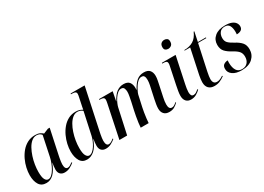

<svg xmlns="http://www.w3.org/2000/svg" viewBox="-14 -1503 3097 2256"><g transform="rotate(-30 1534.5 -375.0)"><path d="M157 10Q91 10 60.5 -39Q30 -88 30 -167Q30 -213 41.5 -265Q53 -317 76.5 -367Q100 -417 134.5 -457.5Q169 -498 215 -522Q261 -546 319 -546Q357 -546 381 -535Q405 -524 422 -508L488 -535H513L442 -202Q439 -189 435 -167Q431 -145 428 -123Q425 -101 425 -86Q425 -21 463 -21Q479 -21 495.5 -30.5Q512 -40 531 -55L537 -47Q515 -27 480.5 -8.5Q446 10 406 10Q368 10 346.5 -12Q325 -34 325 -75Q325 -98 328 -118Q331 -138 335 -162H333Q299 -74 256 -32Q213 10 157 10ZM198 -17Q221 -17 244 -37.5Q267 -58 286.5 -91Q306 -124 321 -162.5Q336 -201 343 -236L399 -503Q388 -519 370.5 -527Q353 -535 332 -535Q295 -535 264.5 -509.5Q234 -484 210.5 -441.5Q187 -399 170.5 -348.5Q154 -298 146 -246.5Q138 -195 138 -151Q138 -78 154.5 -47.5Q171 -17 198 -17Z M708 10Q645 10 615.5 -40.5Q586 -91 586 -168Q586 -215 597.5 -266.5Q609 -318 632 -367.5Q655 -417 689 -457.5Q723 -498 768 -522Q813 -546 869 -546Q899 -546 920.5 -539Q942 -532 960 -520Q962 -535 965.5 -552Q969 -569 972 -583L990 -669Q993 -682 995 -693.5Q997 -705 997 -715Q997 -734 983.5 -742Q970 -750 941 -750H925L927 -760H1117L999 -206Q996 -192 991.5 -169Q987 -146 984 -123Q981 -100 981 -86Q981 -19 1019 -19Q1036 -19 1054.5 -30Q1073 -41 1089 -55L1094 -46Q1070 -25 1036.5 -7.5Q1003 10 964 10Q926 10 904.5 -12Q883 -34 883 -76Q883 -97 885.5 -117.5Q888 -138 892 -162H889Q855 -70 808.5 -30Q762 10 708 10ZM754 -19Q776 -19 798 -37Q820 -55 839 -84Q858 -113 871.5 -145.5Q885 -178 891 -206L956 -507Q945 -519 926.5 -526.5Q908 -534 887 -534Q851 -534 821 -509.5Q791 -485 767.5 -444.5Q744 -404 727.5 -354Q711 -304 702.5 -252Q694 -200 694 -153Q694 -80 711.5 -49.5Q729 -19 754 -19Z M1826 9Q1778 9 1753.5 -18Q1729 -45 1729 -90Q1729 -114 1733.5 -144Q1738 -174 1746 -211L1770 -322Q1775 -344 1782.5 -380Q1790 -416 1790 -445Q1790 -460 1787.5 -476Q1785 -492 1775.5 -503Q1766 -514 1744 -514Q1720 -514 1698 -496Q1676 -478 1658 -451Q1640 -424 1627 -397.5Q1614 -371 1609 -353L1575 -199Q1569 -173 1563 -135.5Q1557 -98 1552.5 -60.5Q1548 -23 1547 0H1439Q1440 -25 1445.5 -64.5Q1451 -104 1458.5 -145.5Q1466 -187 1473 -218L1496 -321Q1502 -352 1508.5 -385.5Q1515 -419 1515 -445Q1515 -469 1506 -491Q1497 -513 1467 -513Q1443 -513 1420 -494Q1397 -475 1378 -446.5Q1359 -418 1346.5 -389Q1334 -360 1330 -342L1255 0H1150L1242 -441Q1245 -455 1247 -467.5Q1249 -480 1249 -487Q1249 -511 1234 -518.5Q1219 -526 1192 -526H1181L1183 -536H1368L1344 -412H1346Q1384 -484 1425 -514.5Q1466 -545 1517 -545Q1574 -545 1596.5 -514Q1619 -483 1619 -437Q1619 -422 1618 -410H1620Q1658 -481 1697.5 -513Q1737 -545 1793 -545Q1848 -545 1872 -516Q1896 -487 1896 -440Q1896 -412 1889.5 -381Q1883 -350 1878 -324L1847 -178Q1841 -153 1838 -128.5Q1835 -104 1835 -85Q1835 -21 1877 -21Q1895 -21 1910.5 -31Q1926 -41 1942 -56L1947 -48Q1925 -25 1896 -8Q1867 9 1826 9Z M2184 -640Q2162 -640 2147 -651.5Q2132 -663 2132 -690Q2132 -724 2150 -740Q2168 -756 2194 -756Q2215 -756 2230.5 -745Q2246 -734 2246 -706Q2246 -670 2226.5 -655Q2207 -640 2184 -640ZM2121 10Q2077 10 2053.5 -16.5Q2030 -43 2030 -90Q2030 -117 2036 -152.5Q2042 -188 2049 -222L2097 -453Q2102 -474 2102 -489Q2102 -511 2089 -518.5Q2076 -526 2047 -526H2034L2036 -536H2222L2147 -181Q2142 -159 2137.5 -129.5Q2133 -100 2133 -82Q2133 -53 2141.5 -37.5Q2150 -22 2170 -22Q2190 -22 2207.5 -33Q2225 -44 2242 -59L2248 -51Q2226 -28 2193.5 -9Q2161 10 2121 10Z M2438 10Q2388 10 2360 -18Q2332 -46 2332 -99Q2332 -119 2335 -142Q2338 -165 2343 -191L2414 -526H2338L2340 -534Q2410 -534 2460.5 -564Q2511 -594 2542 -666H2551L2524 -536H2634L2632 -526H2521L2446 -177Q2440 -147 2436.5 -124Q2433 -101 2433 -85Q2433 -18 2488 -18Q2508 -18 2530.5 -27.5Q2553 -37 2572 -51L2577 -42Q2546 -19 2512.5 -4.5Q2479 10 2438 10Z M2805 10Q2730 10 2686 -21Q2642 -52 2642 -102Q2642 -143 2667 -158.5Q2692 -174 2720 -174Q2719 -165 2718.5 -156.5Q2718 -148 2718 -140Q2719 -74 2743 -37Q2767 0 2817 0Q2864 0 2891.5 -30.5Q2919 -61 2919 -111Q2919 -154 2897 -181Q2875 -208 2822 -237Q2768 -265 2736 -299Q2704 -333 2704 -392Q2704 -460 2755 -503Q2806 -546 2895 -546Q2951 -546 2984.5 -532Q3018 -518 3033 -495.5Q3048 -473 3048 -449Q3048 -415 3025 -400Q3002 -385 2965 -385Q2966 -395 2966.5 -404.5Q2967 -414 2967 -423Q2966 -474 2948.5 -505Q2931 -536 2887 -536Q2841 -536 2818 -506Q2795 -476 2795 -432Q2795 -390 2818.5 -366Q2842 -342 2892 -315Q2948 -286 2978 -251.5Q3008 -217 3008 -160Q3008 -87 2956 -38.5Q2904 10 2805 10Z"/></g></svg>

Font: Noto Serif Display SemiCondensed Medium
Style: Italic
Weight: 500
Width: 4
Italic angle: -12°
Designer: Monotype Design Team
Foundry: Monotype Imaging Inc.
Version: Version 2.009